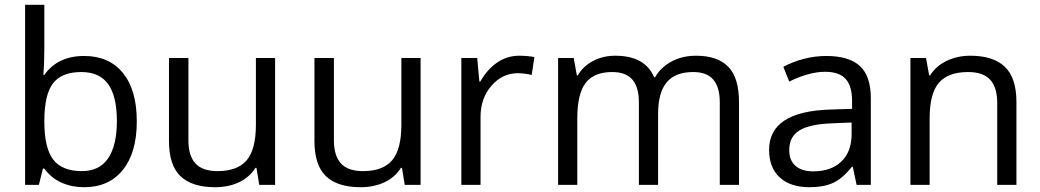

<svg xmlns="http://www.w3.org/2000/svg" viewBox="-20 -780 4389 810"><path d="M335 -543.9Q440.4 -543.9 498.8 -471.9Q557.1 -399.9 557.1 -268.1Q557.1 -136.2 498.3 -63.2Q439.5 9.8 335 9.8Q282.7 9.8 239.5 -9.5Q196.3 -28.8 167 -68.8H161.1L144 0H85.9V-759.8H167V-575.2Q167 -513.2 163.1 -463.9H167Q223.6 -543.9 335 -543.9ZM323.2 -476.1Q240.2 -476.1 203.6 -428.5Q167 -380.9 167 -268.1Q167 -155.3 204.6 -106.7Q242.2 -58.1 325.2 -58.1Q399.9 -58.1 436.5 -112.5Q473.1 -167 473.1 -269Q473.1 -373.5 436.5 -424.8Q399.9 -476.1 323.2 -476.1Z M774.9 -535.2V-188Q774.9 -122.6 804.7 -90.3Q834.5 -58.1 897.9 -58.1Q981.9 -58.1 1020.8 -104Q1059.6 -149.9 1059.6 -253.9V-535.2H1140.6V0H1073.7L1062 -71.8H1057.6Q1032.7 -32.2 988.5 -11.2Q944.3 9.8 887.7 9.8Q790 9.8 741.5 -36.6Q692.9 -83 692.9 -185.1V-535.2Z M1388.7 -535.2V-188Q1388.7 -122.6 1418.5 -90.3Q1448.2 -58.1 1511.7 -58.1Q1595.7 -58.1 1634.5 -104Q1673.3 -149.9 1673.3 -253.9V-535.2H1754.4V0H1687.5L1675.8 -71.8H1671.4Q1646.5 -32.2 1602.3 -11.2Q1558.1 9.8 1501.5 9.8Q1403.8 9.8 1355.2 -36.6Q1306.6 -83 1306.6 -185.1V-535.2Z M2170.4 -544.9Q2206.1 -544.9 2234.4 -539.1L2223.1 -463.9Q2189.9 -471.2 2164.6 -471.2Q2099.6 -471.2 2053.5 -418.5Q2007.3 -365.7 2007.3 -287.1V0H1926.3V-535.2H1993.2L2002.4 -436H2006.3Q2036.1 -488.3 2078.1 -516.6Q2120.1 -544.9 2170.4 -544.9Z M3016.6 0V-348.1Q3016.6 -412.1 2989.3 -444.1Q2961.9 -476.1 2904.3 -476.1Q2828.6 -476.1 2792.5 -432.6Q2756.3 -389.2 2756.3 -298.8V0H2675.3V-348.1Q2675.3 -412.1 2647.9 -444.1Q2620.6 -476.1 2562.5 -476.1Q2486.3 -476.1 2450.9 -430.4Q2415.5 -384.8 2415.5 -280.8V0H2334.5V-535.2H2400.4L2413.6 -461.9H2417.5Q2440.4 -501 2482.2 -522.9Q2523.9 -544.9 2575.7 -544.9Q2701.2 -544.9 2739.7 -454.1H2743.7Q2767.6 -496.1 2813 -520.5Q2858.4 -544.9 2916.5 -544.9Q3007.3 -544.9 3052.5 -498.3Q3097.7 -451.7 3097.7 -349.1V0Z M3593.8 0 3577.6 -76.2H3573.7Q3533.7 -25.9 3493.9 -8.1Q3454.1 9.8 3394.5 9.8Q3314.9 9.8 3269.8 -31.2Q3224.6 -72.3 3224.6 -147.9Q3224.6 -310.1 3483.9 -317.9L3574.7 -320.8V-354Q3574.7 -417 3547.6 -447Q3520.5 -477.1 3460.9 -477.1Q3394 -477.1 3309.6 -436L3284.7 -498Q3324.2 -519.5 3371.3 -531.7Q3418.5 -543.9 3465.8 -543.9Q3561.5 -543.9 3607.7 -501.5Q3653.8 -459 3653.8 -365.2V0ZM3410.6 -57.1Q3486.3 -57.1 3529.5 -98.6Q3572.8 -140.1 3572.8 -214.8V-263.2L3491.7 -259.8Q3395 -256.3 3352.3 -229.7Q3309.6 -203.1 3309.6 -147Q3309.6 -103 3336.2 -80.1Q3362.8 -57.1 3410.6 -57.1Z M4187 0V-346.2Q4187 -411.6 4157.2 -443.8Q4127.4 -476.1 4064 -476.1Q3980 -476.1 3940.9 -430.7Q3901.9 -385.3 3901.9 -280.8V0H3820.8V-535.2H3886.7L3899.9 -461.9H3903.8Q3928.7 -501.5 3973.6 -523.2Q4018.6 -544.9 4073.7 -544.9Q4170.4 -544.9 4219.2 -498.3Q4268.1 -451.7 4268.1 -349.1V0Z"/></svg>

Font: f02954597
Style: Regular
Weight: 400
Foundry: Ascender Corporation
Version: Version 1.10